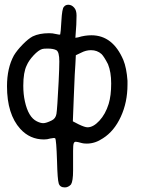

<svg xmlns="http://www.w3.org/2000/svg" viewBox="-20 -611 624 817"><path d="M412.1 -380.9Q393.6 -397.5 367.2 -397.5Q345.7 -397.5 325.2 -386.7L302.7 -376L300.8 -337.9Q298.8 -321.3 293.9 -195.3L290 -94.7L314.5 -82Q340.8 -69.3 352.5 -69.3Q377 -69.3 402.8 -97.2Q428.7 -125 442.4 -168.9Q453.1 -204.1 453.1 -255.9Q453.1 -304.7 439.5 -337.9Q422.9 -370.1 412.1 -380.9ZM182.6 -404.3Q165 -404.3 159.2 -402.3Q143.6 -397.5 123 -375.5Q102.5 -353.5 93.8 -333Q79.1 -303.7 79.1 -246.1Q79.1 -210 85.9 -179.7Q100.6 -112.3 136.7 -94.7Q152.3 -86.9 164.1 -86.9Q176.8 -86.9 200.2 -98.6Q216.8 -106.4 220.2 -126.5Q223.6 -146.5 229.5 -262.7Q232.4 -322.3 232.4 -349.6Q232.4 -390.6 219.7 -397.5Q207 -404.3 182.6 -404.3ZM252 -582Q258.8 -590.8 270.5 -590.8Q285.2 -590.8 295.9 -578.1Q305.7 -567.4 305.7 -544.9Q305.7 -523.4 304.7 -505.9L300.8 -450.2L312.5 -452.1Q340.8 -460.9 369.1 -460.9Q460 -460.9 504.9 -355.5Q518.6 -322.3 522.5 -267.6V-251Q522.5 -175.8 494.1 -114.3Q465.8 -52.7 418 -22.5Q384.8 0 349.6 0Q335.9 0 329.1 -2Q308.6 -7.8 302.7 -7.8Q295.9 -7.8 293.5 -0.5Q291 6.8 291 31.2V75.2V115.2Q291 159.2 282.2 173.8Q270.5 186.5 255.9 186.5Q235.4 186.5 230 169.9Q224.6 153.3 222.7 75.2Q219.7 -17.6 214.8 -22.5Q211.9 -25.4 193.4 -21.5Q181.6 -17.6 167 -17.6Q107.4 -17.6 66.4 -62.5Q9.8 -125 9.8 -244.1Q9.8 -321.3 39.1 -375Q52.7 -397.5 76.7 -421.9Q100.6 -446.3 119.1 -456.1Q147.5 -469.7 188.5 -469.7Q205.1 -469.7 214.8 -466.8Q235.4 -461.9 236.3 -464.8Q238.3 -470.7 241.2 -521.5Q244.1 -575.2 252 -582Z"/></svg>

Font: Schoolbell
Style: Regular
Weight: 400
Designer: Font Diner, Inc
Foundry: Font Diner, Inc
Version: Version 1.001